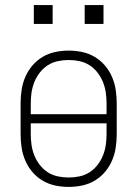

<svg xmlns="http://www.w3.org/2000/svg" viewBox="-20 -727 540 755"><path d="M250 8Q223 8 197 2.5Q171 -3 148 -16.5Q125 -30 107.5 -50.5Q90 -71 79.5 -95.5Q69 -120 65 -146.5Q61 -173 61 -200V-320Q61 -347 65 -373.5Q69 -400 79.5 -424.5Q90 -449 107.5 -469.5Q125 -490 148 -503.5Q171 -517 197 -522.5Q223 -528 250 -528Q277 -528 303 -522.5Q329 -517 352 -503.5Q375 -490 392.5 -469.5Q410 -449 420.5 -424.5Q431 -400 435 -373.5Q439 -347 439 -320V-200Q439 -173 435 -146.5Q431 -120 420.5 -95.5Q410 -71 392.5 -50.5Q375 -30 352 -16.5Q329 -3 303 2.5Q277 8 250 8ZM399 -278V-320Q399 -342 396 -363Q393 -384 385 -404Q377 -424 363.5 -441.5Q350 -459 332 -470.5Q314 -482 293 -486.5Q272 -491 250 -491Q228 -491 207 -486.5Q186 -482 168 -470.5Q150 -459 136.5 -441.5Q123 -424 115 -404Q107 -384 104 -363Q101 -342 101 -320V-278ZM250 -29Q272 -29 293 -33.5Q314 -38 332 -49.5Q350 -61 363.5 -78.5Q377 -96 385 -116Q393 -136 396 -157Q399 -178 399 -200V-242H101V-200Q101 -178 104 -157Q107 -136 115 -116Q123 -96 136.5 -78.5Q150 -61 168 -49.5Q186 -38 207 -33.5Q228 -29 250 -29ZM313 -633V-707H387V-633ZM113 -633V-707H187V-633Z"/></svg>

Font: Iosevka SS04 Extralight
Style: Regular
Weight: 200
Monospace: yes
Designer: Belleve Invis
Foundry: Belleve Invis
Version: Version 19.0.0; ttfautohint (v1.8.4)